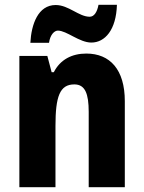

<svg xmlns="http://www.w3.org/2000/svg" viewBox="-20 -876 601 803"><path d="M107 -697H185C190 -732 208 -748 222 -748C259 -748 312 -698 362 -698C419 -698 466 -751 469 -856H392C386 -824 373 -806 355 -806C310 -806 267 -855 213 -855C139 -855 111 -774 107 -697ZM341 -652C281 -652 232 -627 205 -574H196L178 -642H61V-93H212V-349C212 -473 230 -523 291 -523C336 -523 351 -484 351 -408V-93H502V-453C502 -585 440 -652 341 -652Z"/></svg>

Font: Noto Sans Kannada UI Condensed ExtraBold
Style: Regular
Weight: 800
Width: 3
Designer: Jelle Bosma - Monotype Design Team
Foundry: Monotype Imaging Inc.
Version: Version 2.005